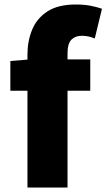

<svg xmlns="http://www.w3.org/2000/svg" viewBox="-20 -833 473 853"><path d="M102 0V-591Q102 -651 123 -701.5Q144 -752 191 -782.5Q238 -813 317 -813Q355 -813 384.5 -807Q414 -801 433 -794L401 -662Q374 -674 343 -674Q314 -674 297 -656.5Q280 -639 280 -596V0ZM26 -430V-562L113 -569H381V-430Z"/></svg>

Font: Noto Sans KR Thin Black
Style: Regular
Weight: 900
Version: Version 2.004-H2;hotconv 1.0.118;makeotfexe 2.5.65603